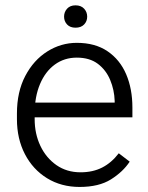

<svg xmlns="http://www.w3.org/2000/svg" viewBox="-20 -701 561 730"><path d="M282.7 9.8Q212.9 9.8 158.9 -23.4Q105 -56.6 74.7 -115Q44.4 -173.3 44.4 -248V-269.5Q44.4 -352.1 76.2 -412.4Q107.9 -472.7 159.9 -505.4Q211.9 -538.1 272 -538.1Q341.8 -538.1 388.9 -506.1Q436 -474.1 459.7 -418.7Q483.4 -363.3 483.4 -292V-254.9H85V-311H416V-317.4Q414.6 -359.4 398.9 -397Q383.3 -434.6 352.1 -458.3Q320.8 -481.9 272 -481.9Q224.6 -481.9 188.5 -455.6Q152.3 -429.2 132.1 -381.3Q111.8 -333.5 111.8 -269.5V-248Q111.8 -192.4 133.5 -146.5Q155.3 -100.6 194.6 -73.2Q233.9 -45.9 286.1 -45.9Q333 -45.9 368.4 -64Q403.8 -82 431.6 -118.2L473.1 -86.4Q447.8 -47.9 401.9 -19Q356 9.8 282.7 9.8ZM267.1 -595.7Q246.6 -595.7 235.1 -607.9Q223.6 -620.1 223.6 -637.7Q223.6 -655.3 235.1 -668Q246.6 -680.7 267.1 -680.7Q288.1 -680.7 299.8 -668Q311.5 -655.3 311.5 -637.7Q311.5 -620.1 299.8 -607.9Q288.1 -595.7 267.1 -595.7Z"/></svg>

Font: Heebo Light
Style: Regular
Weight: 300
Designer: Oded Ezer
Foundry: Ezer Type House
Version: Version 3.100